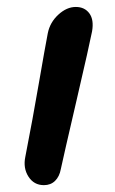

<svg xmlns="http://www.w3.org/2000/svg" viewBox="-20 -524 331 555"><path d="M106.9 11.2Q78.1 11.2 62.3 -13.4Q46.4 -38.1 53.2 -70.8Q74.7 -180.7 92.5 -284.4Q110.4 -388.2 118.2 -428.2Q124.5 -459.5 148.7 -481.7Q172.9 -503.9 199.2 -503.9Q224.6 -503.9 238.3 -485.4Q252 -466.8 246.1 -433.1Q238.8 -395.5 201.2 -233.6Q163.6 -71.8 155.8 -35.2Q151.9 -13.7 139.2 -1.2Q126.5 11.2 106.9 11.2Z"/></svg>

Font: Shantell Sans Normal
Style: Italic
Weight: 500
Italic angle: -11.31°
Designer: Stephen Nixon, Anya Danilova, Shantell Martin
Foundry: Arrow Type
Version: Version 1.006;[559af2be0]